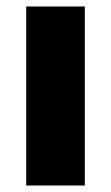

<svg xmlns="http://www.w3.org/2000/svg" viewBox="-20 -573 343 593"><path d="M242 0V-553H61V0Z"/></svg>

Font: Noto Sans Devanagari SemiCondensed Black
Style: Regular
Weight: 900
Width: 4
Designer: Jelle Bosma - Monotype Design Team
Foundry: Monotype Imaging Inc.
Version: Version 2.004